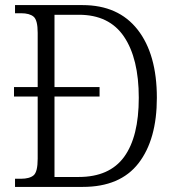

<svg xmlns="http://www.w3.org/2000/svg" viewBox="-20 -734 690 754"><path d="M39 0V-32H62Q96 -32 112 -45.5Q128 -59 128 -111V-355H35V-392H128V-605Q128 -655 112 -668.5Q96 -682 63 -682H39V-714H304Q445 -714 520.5 -617.5Q596 -521 596 -350Q596 -186 524 -93Q452 0 305 0ZM289 -39Q410 -39 467.5 -118Q525 -197 525 -350Q525 -504 467 -590Q409 -676 290 -676H194V-392H371V-355H194V-39Z"/></svg>

Font: Noto Serif Tamil SemiCondensed Light
Style: Italic
Weight: 300
Width: 4
Italic angle: -12°
Designer: Indian Type Foundry, Tom Grace, and the Monotype Design Team
Foundry: Monotype Imaging Inc.
Version: Version 2.003; ttfautohint (v1.8.4.7-5d5b)